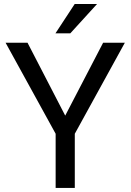

<svg xmlns="http://www.w3.org/2000/svg" viewBox="-20 -920 641 940"><path d="M299.3 -354 484.9 -710.9H591.3L346.2 -265.1V0H252.4V-265.1L7.3 -710.9H114.7ZM345.7 -900.4H455.1L324.2 -756.8H251.5Z"/></svg>

Font: RobotoDraft
Style: Regular
Weight: 400
Designer: Google
Foundry: Google
Version: Version 2.000988-w1; 2014